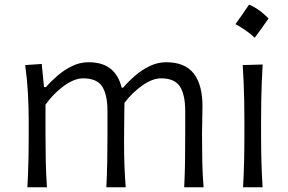

<svg xmlns="http://www.w3.org/2000/svg" viewBox="-20 -792 1219 812"><path d="M759 0H840.9Q836.5 -57.6 835.4 -111.1Q834.4 -164.6 834.4 -228.7Q834.4 -251.5 835.3 -280.8Q836.3 -310.1 836.3 -343.5Q836.3 -433.7 799.2 -481.2Q762.2 -528.8 683.1 -528.8Q647 -528.8 613.3 -512.6Q579.6 -496.4 551 -471.6Q522.4 -446.9 500.9 -421.3H494.5Q481.6 -474.5 447.1 -501.7Q412.5 -528.8 353.8 -528.8Q317.7 -528.8 283.9 -512.1Q250.1 -495.5 222.2 -471.1Q194.3 -446.8 174.6 -423.9H166.1L156.5 -521.5L86.5 -516.8Q94.8 -457.6 98.1 -397.4Q101.4 -337.3 101.4 -280.7V-228.7Q101.4 -164.6 100.2 -111.1Q99 -57.6 95.8 0H178.4Q174.7 -57.6 173.5 -110.7Q172.4 -163.8 172.4 -225.9V-349.3Q205.6 -396.3 250 -428.5Q294.5 -460.7 331.3 -460.7Q390.1 -460.7 412.3 -425.8Q434.5 -390.9 434.5 -322.1V-225.9Q434.5 -163.8 433.6 -110.7Q432.7 -57.6 429.8 0H511.6Q508.1 -46.7 506.4 -90.2Q504.7 -133.7 504.7 -182.6Q504.7 -206.9 505 -238.6Q505.3 -270.3 505.6 -301.8Q506 -333.3 506.4 -357Q539.8 -401.2 582.5 -431Q625.1 -460.7 660.6 -460.7Q719 -460.7 741.2 -425.8Q763.3 -390.9 763.3 -322.1V-225.9Q763.3 -163.8 762.6 -110.7Q761.9 -57.6 759 0Z M1033.4 -772.5Q1018.8 -751 1004.8 -730.8Q990.8 -710.6 975.9 -689.9Q997.6 -678.3 1018.4 -663.8Q1039.2 -649.3 1057.4 -632.5Q1072.8 -653.2 1087.3 -673.5Q1101.8 -693.9 1115.9 -714Q1093.1 -736.6 1072.6 -750.8Q1052.2 -765.1 1033.4 -772.5ZM1008 0H1090.6Q1086.9 -57.6 1085.5 -111.1Q1084.1 -164.6 1084.1 -228.7V-280.7Q1084.1 -326.5 1084.9 -366.1Q1085.6 -405.7 1087 -443Q1088.4 -480.4 1090.8 -519.2L1006.5 -516.8Q1008.9 -478.4 1010.5 -441.4Q1012.1 -404.4 1012.8 -365.3Q1013.6 -326.2 1013.6 -280.7V-228.7Q1013.6 -164.6 1012.4 -111.1Q1011.2 -57.6 1008 0Z"/></svg>

Font: Pinar-VF-FD
Style: Regular
Weight: 300
Designer: Amin Abedi
Version: Version 3.0